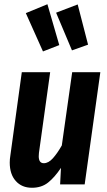

<svg xmlns="http://www.w3.org/2000/svg" viewBox="-20 -871 506 907"><path d="M26 -103Q26 -119 29 -137L83 -530H217L164 -149Q163 -143 163 -133Q163 -100 187 -100Q209 -100 230 -123.5Q251 -147 272 -184L321 -530H454L380 0H264L268 -78Q238 -33 207 -8.5Q176 16 131 16Q83 16 54.5 -16Q26 -48 26 -103ZM204 -851 260 -658 183 -628 102 -809ZM347 -850 396 -660 320 -633 245 -811Z"/></svg>

Font: Fira Sans Extra Condensed SemiBold
Style: Italic
Weight: 600
Width: 3
Italic angle: -8°
Designer: Carrois Corporate & Edenspiekermann AG
Foundry: Carrois Corporate GbR & Edenspiekermann AG
Version: Version 4.203